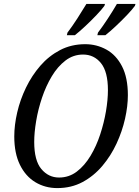

<svg xmlns="http://www.w3.org/2000/svg" viewBox="-20 -951 713 982"><path d="M273 11Q211 11 161 -19Q111 -49 82 -108Q53 -167 53 -253Q53 -311 68 -376Q83 -441 113 -503Q143 -565 186.5 -615Q230 -665 287.5 -695Q345 -725 416 -725Q474 -725 524 -697.5Q574 -670 604 -612Q634 -554 634 -464Q634 -408 619.5 -343.5Q605 -279 576 -216.5Q547 -154 503.5 -102.5Q460 -51 402.5 -20Q345 11 273 11ZM282 -43Q333 -43 373 -73.5Q413 -104 443 -154Q473 -204 492.5 -263.5Q512 -323 522 -382Q532 -441 532 -490Q532 -584 496.5 -628Q461 -672 405 -672Q355 -672 315 -641.5Q275 -611 245 -561Q215 -511 195 -451.5Q175 -392 165 -332.5Q155 -273 155 -225Q155 -130 191.5 -86.5Q228 -43 282 -43ZM481 -784Q506 -817 531.5 -856Q557 -895 578 -931H673L670 -921Q657 -903 630 -874.5Q603 -846 572.5 -817.5Q542 -789 519 -771H478ZM325 -784Q350 -817 375.5 -856.5Q401 -896 422 -931H517L514 -921Q501 -903 474 -874.5Q447 -846 416.5 -817.5Q386 -789 363 -771H322Z"/></svg>

Font: Noto Serif Condensed
Style: Italic
Weight: 400
Width: 3
Italic angle: -12°
Designer: Monotype Design Team
Foundry: Monotype Imaging Inc.
Version: Version 2.014; ttfautohint (v1.8.4.7-5d5b)